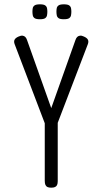

<svg xmlns="http://www.w3.org/2000/svg" viewBox="-20 -857 474 888"><path d="M368 -688Q382 -682 386.5 -673.5Q391 -665 386 -652L247 -289V-19Q247 -8 244 -1.5Q241 5 234.5 8Q228 11 217 11Q206 11 199.5 8Q193 5 190 -2Q187 -9 187 -21V-287L48 -652Q43 -665 47.5 -673.5Q52 -682 66 -688Q77 -693 84.5 -692Q92 -691 97 -686Q102 -681 105 -672L217 -357L329 -672Q332 -681 337 -686Q342 -691 350 -692Q358 -693 368 -688ZM275 -768Q258 -768 251 -773Q244 -778 242.5 -786.5Q241 -795 241 -803Q241 -812 242.5 -819.5Q244 -827 251 -832Q258 -837 275 -837Q293 -837 300 -832Q307 -827 308.5 -819Q310 -811 310 -803Q310 -795 308.5 -786.5Q307 -778 300 -773Q293 -768 275 -768ZM165 -768Q147 -768 140 -773Q133 -778 131.5 -786.5Q130 -795 130 -803Q130 -812 131.5 -819.5Q133 -827 140 -832Q147 -837 165 -837Q182 -837 189 -832Q196 -827 197.5 -819Q199 -811 199 -803Q199 -795 197.5 -786.5Q196 -778 189 -773Q182 -768 165 -768Z"/></svg>

Font: Fredoka Condensed Light
Style: Regular
Weight: 300
Width: 3
Designer: Ben Nathan
Foundry: Milena B. Brandão, Ben Nathan
Version: Version 2.001